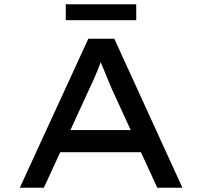

<svg xmlns="http://www.w3.org/2000/svg" viewBox="-20 -882 950 902"><path d="M620 -787V-862H289V-787ZM186 0 263 -167H642L719 0H837L517 -700H395L73 0ZM398 -461C416 -498 436 -543 452 -587C453 -588 453 -589 453 -590C454 -589 454 -589 454 -588C472 -545 491 -497 505 -465L594 -271H311Z"/></svg>

Font: Lexend Peta
Style: Regular
Weight: 400
Designer: Bonnie Shaver-Troup, Thomas Jockin
Foundry: Lexend
Version: Version 1.007